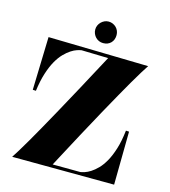

<svg xmlns="http://www.w3.org/2000/svg" viewBox="-124 -962 940 1061"><g transform="rotate(15 345.5 -431.5)"><path d="M43.9 -2.9Q64.9 -33.7 112.3 -115.2Q132.3 -149.9 160.2 -199.2Q188 -248.5 225.1 -315.9Q262.2 -383.3 309.3 -470.2Q356.4 -557.1 415 -667L262.2 -670.9Q252.4 -669.4 237.1 -664.6Q221.7 -659.7 203.6 -647.9Q185.5 -636.2 166.3 -616.7Q147 -597.2 129.4 -566.2Q111.8 -535.2 97.9 -491.7Q84 -448.2 76.2 -389.2L58.1 -390.1L66.9 -693.8L640.1 -681.2Q618.7 -649.9 571.3 -568.8Q551.3 -534.2 523.4 -484.9Q495.6 -435.5 458.7 -368.7Q421.9 -301.8 375.2 -215.3Q328.6 -128.9 271 -20L429.2 -19Q438 -20 453.4 -24.9Q468.8 -29.8 486.8 -41.3Q504.9 -52.7 524.4 -72.5Q543.9 -92.3 561.5 -123.5Q579.1 -154.8 593 -199.5Q606.9 -244.1 613.8 -305.2L631.8 -304.2L627.9 0ZM305.2 -801.8Q305.2 -814 310.1 -825Q314.9 -835.9 323.2 -844.2Q331.5 -852.5 342.5 -857.7Q353.5 -862.8 366.2 -862.8Q378.9 -862.8 390.1 -857.9Q401.4 -853 409.7 -844.7Q418 -836.4 422.6 -825.2Q427.2 -814 427.2 -801.8Q427.2 -773.9 410.4 -756.8Q393.6 -739.7 366.2 -739.7Q353.5 -739.7 342.5 -744.4Q331.5 -749 323.2 -757.6Q314.9 -766.1 310.1 -777.3Q305.2 -788.6 305.2 -801.8Z"/></g></svg>

Font: Purple Purse
Style: Regular
Weight: 400
Designer: Astigmatic (AOETI)
Foundry: Astigmatic (AOETI)
Version: Version 1.000